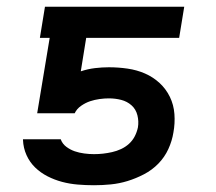

<svg xmlns="http://www.w3.org/2000/svg" viewBox="-20 -540 640 568"><path d="M258 8Q234 8 210 6Q186 4 163.5 -2Q141 -8 120.5 -18.5Q100 -29 84 -44.5Q68 -60 58.5 -81Q49 -102 48 -126V-128H160V-127Q165 -114 176.5 -105.5Q188 -97 201 -92.5Q214 -88 229 -86Q244 -84 258 -84Q272 -84 285 -85.5Q298 -87 311.5 -90Q325 -93 338 -99Q351 -105 361.5 -114.5Q372 -124 378.5 -136.5Q385 -149 388 -163Q391 -181 386.5 -199Q382 -217 369 -228.5Q356 -240 338.5 -244.5Q321 -249 302 -249Q289 -249 274.5 -247Q260 -245 246.5 -240.5Q233 -236 220 -227Q207 -218 201 -205H90L127 -428H98L113 -520H525L510 -428H235L219 -329Q240 -336 261 -338.5Q282 -341 302 -341Q330 -341 357.5 -337Q385 -333 409 -322.5Q433 -312 452 -294.5Q471 -277 482.5 -253.5Q494 -230 496 -202.5Q498 -175 493 -148Q489 -123 478 -99Q467 -75 448.5 -56Q430 -37 406 -24.5Q382 -12 357.5 -4.5Q333 3 308 5.5Q283 8 258 8Z"/></svg>

Font: Iosevka SS04 Semibold Extended
Style: Italic
Weight: 600
Width: 7
Italic angle: -9°
Monospace: yes
Designer: Belleve Invis
Foundry: Belleve Invis
Version: Version 19.0.0; ttfautohint (v1.8.4)